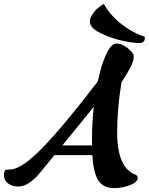

<svg xmlns="http://www.w3.org/2000/svg" viewBox="-160 -943 763 985"><path d="M373 -923Q404 -866 461.5 -820.5Q519 -775 582 -755Q583 -753 583 -748Q583 -722 553.5 -722Q524 -722 467.5 -734Q411 -746 356 -773Q301 -800 301 -832Q301 -852 319.5 -877.5Q338 -903 373 -923ZM312 -197V-233Q312 -314 321 -395L160 -197ZM314 -147H119L48 -60Q-13 14 -65 14Q-98 14 -119 -2Q-140 -18 -140 -47Q-140 -59 -132 -72L-103 -74Q-45 -78 63.5 -190.5Q172 -303 342 -526Q360 -613 385.5 -666.5Q411 -720 438 -720Q465 -720 495.5 -695.5Q526 -671 526 -656.5Q526 -642 522.5 -629Q519 -616 510.5 -600Q502 -584 496.5 -574.5Q491 -565 478.5 -545Q466 -525 463 -520Q441 -382 441 -265Q441 -79 539 -45Q546 -39 546 -30Q546 -8 506.5 7Q467 22 427 22Q366 22 342 -21Q318 -64 314 -147Z"/></svg>

Font: Clara
Style: Regular
Weight: 400
Designer: Proyecto DEMO
Foundry: Proyecto DEMO
Version: Version 1.002